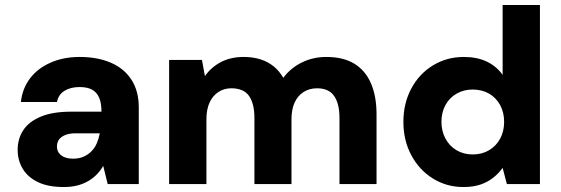

<svg xmlns="http://www.w3.org/2000/svg" viewBox="-20 -740 2255 772"><path d="M236 12Q173 12 132 -8Q91 -28 71 -62Q51 -96 51 -137Q51 -182 73.5 -216.5Q96 -251 144 -271Q192 -291 266 -291H388Q388 -325 379 -346.5Q370 -368 351 -379Q332 -390 300 -390Q264 -390 239.5 -375Q215 -360 209 -330H64Q70 -384 100.5 -424.5Q131 -465 183 -488Q235 -511 300 -511Q372 -511 425.5 -488Q479 -465 508.5 -419.5Q538 -374 538 -308V0H413L395 -73Q384 -54 369 -38.5Q354 -23 334 -11.5Q314 0 290 6Q266 12 236 12ZM274 -102Q298 -102 316 -110Q334 -118 347.5 -131.5Q361 -145 369 -163.5Q377 -182 381 -203V-204H284Q259 -204 242 -197Q225 -190 217 -178.5Q209 -167 209 -151Q209 -135 217.5 -124Q226 -113 240.5 -107.5Q255 -102 274 -102Z M660 0V-499H792L804 -434Q828 -469 867.5 -490Q907 -511 960 -511Q997 -511 1027 -501.5Q1057 -492 1080 -473.5Q1103 -455 1119 -427Q1148 -466 1193 -488.5Q1238 -511 1292 -511Q1360 -511 1404.5 -484Q1449 -457 1471.5 -405Q1494 -353 1494 -280V0H1345V-266Q1345 -323 1323.5 -354Q1302 -385 1255 -385Q1224 -385 1200.5 -370Q1177 -355 1164.5 -327.5Q1152 -300 1152 -260V0H1003V-266Q1003 -323 981.5 -354Q960 -385 910 -385Q881 -385 858 -370Q835 -355 822.5 -327.5Q810 -300 810 -260V0Z M1843 12Q1776 12 1721 -22Q1666 -56 1634 -115.5Q1602 -175 1602 -250Q1602 -325 1634 -384.5Q1666 -444 1721.5 -477.5Q1777 -511 1845 -511Q1898 -511 1937 -492.5Q1976 -474 2001 -439V-720H2151V0H2018L2001 -65Q1986 -44 1964.5 -26.5Q1943 -9 1913.5 1.5Q1884 12 1843 12ZM1881 -119Q1918 -119 1946.5 -136Q1975 -153 1991 -182.5Q2007 -212 2007 -250Q2007 -288 1991 -317.5Q1975 -347 1946.5 -363.5Q1918 -380 1880 -380Q1845 -380 1816 -363.5Q1787 -347 1771 -317.5Q1755 -288 1755 -250Q1755 -213 1771 -183Q1787 -153 1815.5 -136Q1844 -119 1881 -119Z"/></svg>

Font: DM Sans 20pt Black
Style: Regular
Weight: 900
Version: Version 4.004;gftools[0.9.30]